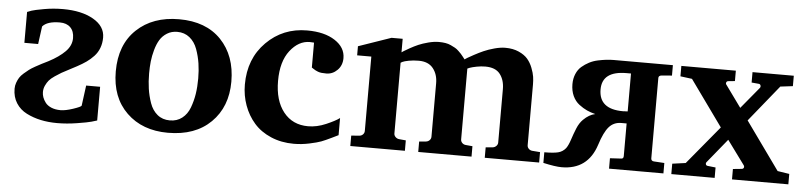

<svg xmlns="http://www.w3.org/2000/svg" viewBox="-37 -675 3612 862"><g transform="rotate(5 1769.0 -244.0)"><path d="M58.1 -334V-473.1Q64.9 -476.1 77.6 -480.5Q90.3 -484.9 132.1 -492.4Q173.8 -500 217.8 -500Q302.2 -500 355.2 -469.5Q408.2 -439 408.2 -388.2Q408.2 -362.8 400.1 -341.3Q392.1 -319.8 376.5 -303.2Q360.8 -286.6 343.8 -274.7Q326.7 -262.7 303.2 -250Q293.5 -244.6 269.8 -232.4Q246.1 -220.2 235.4 -214.1Q224.6 -208 207 -196Q189.5 -184.1 181.4 -174.3Q173.3 -164.6 166.7 -150.6Q160.2 -136.7 160.2 -121.1Q160.2 -109.9 164.3 -97.9Q168.5 -85.9 177.5 -74Q186.5 -62 204.3 -54.4Q222.2 -46.9 246.1 -46.9Q268.1 -46.9 302.2 -58.3Q336.4 -69.8 338.9 -75.2Q348.1 -140.1 351.1 -167H414.1V-15.1Q405.3 -12.2 389.2 -7.6Q373 -2.9 326.2 4.6Q279.3 12.2 235.8 12.2Q196.3 12.2 161.9 4.9Q127.4 -2.4 97.4 -17.6Q67.4 -32.7 49.8 -60.3Q32.2 -87.9 32.2 -125Q32.2 -139.2 36.9 -152.1Q41.5 -165 47.9 -175.3Q54.2 -185.5 66.9 -196.5Q79.6 -207.5 88.9 -214.6Q98.1 -221.7 116 -231.7Q133.8 -241.7 143.6 -246.6Q153.3 -251.5 172.9 -261.2Q219.7 -285.6 246.8 -313Q273.9 -340.3 273.9 -374Q273.9 -404.8 256.8 -421.9Q239.7 -439 209 -439Q152.3 -439 130.9 -414.1L120.1 -334Z M999 -241.2Q999 -127.4 928.2 -57.6Q857.4 12.2 734.9 12.2Q619.6 12.2 548.8 -56.4Q478 -125 478 -242.2Q478 -362.8 550.5 -431.4Q623 -500 741.7 -500Q862.8 -500 930.9 -429Q999 -357.9 999 -241.2ZM849.6 -242.2Q849.6 -277.8 844.7 -310.1Q839.8 -342.3 828.4 -373.8Q816.9 -405.3 793.7 -424.1Q770.5 -442.9 737.8 -442.9Q711.9 -442.9 691.9 -430.4Q671.9 -418 660.2 -398.7Q648.4 -379.4 640.9 -352.3Q633.3 -325.2 630.6 -299.8Q627.9 -274.4 627.9 -246.1Q627.9 -209.5 632.6 -177.5Q637.2 -145.5 648.4 -113.5Q659.7 -81.5 682.6 -62.7Q705.6 -43.9 738.8 -43.9Q771 -43.9 793.9 -61.8Q816.9 -79.6 828.4 -110.4Q839.8 -141.1 844.7 -173.1Q849.6 -205.1 849.6 -242.2Z M1499.5 -43.9Q1498.5 -43.5 1470 -29.5Q1441.4 -15.6 1424.6 -9.3Q1407.7 -2.9 1372.6 4.6Q1337.4 12.2 1302.2 12.2Q1245.6 12.2 1199 -7.8Q1152.3 -27.8 1122.6 -61.8Q1092.8 -95.7 1076.7 -140.1Q1060.5 -184.6 1060.5 -233.9Q1060.5 -350.6 1135 -425.3Q1209.5 -500 1318.4 -500Q1396.5 -500 1443.8 -469.2Q1491.2 -438.5 1491.2 -390.1Q1491.2 -357.4 1470 -336.2Q1448.7 -314.9 1420.4 -314.9Q1408.2 -314.9 1398.9 -315.9Q1389.6 -316.9 1382.3 -319.8Q1375 -322.8 1371.6 -324.5Q1368.2 -326.2 1361.6 -330.6Q1355 -335 1353.5 -335.9V-448.2Q1349.6 -448.2 1343.8 -448.7Q1337.9 -449.2 1334.5 -449.2Q1284.2 -449.2 1245.8 -399.9Q1207.5 -350.6 1207.5 -263.2Q1207.5 -174.8 1248.3 -123.3Q1289.1 -71.8 1359.4 -71.8Q1398.9 -71.8 1439.7 -89.4Q1480.5 -106.9 1499.5 -121.1Z M2407.2 0H2162.1V-46.9L2193.4 -49.8Q2202.6 -50.8 2209.5 -57.6Q2216.3 -64.5 2216.3 -73.2V-314Q2216.3 -355 2195.8 -381.6Q2175.3 -408.2 2129.4 -408.2Q2110.4 -408.2 2090.3 -404.3Q2070.3 -400.4 2059.6 -396.5L2049.3 -392.1V-73.2Q2049.3 -64 2055.7 -57.4Q2062 -50.8 2071.3 -49.8L2102.5 -46.9V0H1862.3V-46.9L1893.1 -49.8Q1902.3 -50.8 1908.9 -57.4Q1915.5 -64 1915.5 -73.2V-314Q1915.5 -354.5 1894 -381.3Q1872.6 -408.2 1829.1 -408.2Q1804.7 -408.2 1784.4 -404.3Q1764.2 -400.4 1756.3 -396.5L1748.5 -392.1V-73.2Q1748.5 -64.5 1755.4 -57.6Q1762.2 -50.8 1771.5 -49.8L1802.2 -46.9V0H1556.2V-46.9L1593.3 -49.8Q1602.5 -50.8 1608.9 -57.4Q1615.2 -64 1615.2 -73.2V-408.2H1551.3V-449.2L1698.2 -500H1748.5V-439Q1752 -441.4 1758.3 -445.6Q1764.6 -449.7 1783.4 -460.2Q1802.2 -470.7 1820.8 -478.8Q1839.4 -486.8 1864.7 -493.4Q1890.1 -500 1912.1 -500Q1927.7 -500 1941.4 -497.8Q1955.1 -495.6 1966.3 -490.2Q1977.5 -484.9 1985.6 -480.5Q1993.7 -476.1 2002.2 -467.8Q2010.7 -459.5 2014.4 -455.6Q2018.1 -451.7 2025.1 -442.6Q2032.2 -433.6 2033.2 -432.1Q2037.1 -435.1 2044.4 -439.5Q2051.8 -443.8 2073.2 -455.6Q2094.7 -467.3 2115.2 -476.3Q2135.7 -485.4 2162.6 -492.7Q2189.5 -500 2211.4 -500Q2246.1 -500 2272.2 -488.3Q2298.3 -476.6 2312.5 -460Q2326.7 -443.4 2335.4 -420.9Q2344.2 -398.4 2346.7 -381.3Q2349.1 -364.3 2349.1 -347.2V-73.2Q2349.1 -64 2355.5 -57.4Q2361.8 -50.8 2371.1 -49.8L2407.2 -46.9Z M2426.3 0V-47.9Q2466.8 -47.9 2487.8 -53Q2508.8 -58.1 2522.5 -75.2Q2532.2 -88.4 2540.8 -114.7Q2549.3 -141.1 2559.8 -166.7Q2570.3 -192.4 2586.4 -208Q2611.3 -232.9 2639.2 -238.8Q2618.7 -243.7 2601.1 -251.7Q2583.5 -259.8 2565.2 -273.7Q2546.9 -287.6 2536.1 -310.8Q2525.4 -334 2525.4 -363.8Q2525.4 -389.2 2534.2 -409.9Q2543 -430.7 2558.1 -443.6Q2573.2 -456.5 2591.1 -465.8Q2608.9 -475.1 2629.6 -479.5Q2650.4 -483.9 2667.2 -485.8Q2684.1 -487.8 2700.2 -487.8H2967.3V-440.9L2920.4 -437Q2907.2 -435.5 2907.2 -424.8V-62Q2907.2 -57.1 2910.6 -53.5Q2914.1 -49.8 2920.4 -49.8Q2953.1 -47.9 2967.3 -46.9V0H2722.2V-46.9L2772.5 -49.8Q2783.2 -49.8 2783.2 -62V-209H2759.3Q2725.6 -209 2704.1 -184.8Q2682.6 -160.6 2664.1 -102.1Q2627 12.2 2509.3 12.2Q2481 12.2 2426.3 0ZM2653.3 -351.1Q2653.3 -262.2 2762.2 -262.2Q2763.2 -262.2 2770.5 -262.7Q2777.8 -263.2 2783.2 -263.2V-434.1H2763.2Q2653.3 -434.1 2653.3 -351.1Z M3530.3 0H3276.4V-46.9L3314.9 -50.8Q3322.3 -51.3 3324.7 -56.6Q3327.1 -62 3323.2 -67.9L3244.1 -175.8L3156.2 -67.9Q3151.9 -63 3153.8 -57.1Q3155.8 -51.3 3163.1 -50.8L3198.2 -46.9V0H3002.9V-46.9L3063 -55.2L3206.1 -228L3058.1 -434.1L3005.4 -440.9V-487.8H3251V-440.9L3222.2 -438Q3214.4 -437.5 3212.4 -431.2Q3210.4 -424.8 3215.3 -419.9L3285.2 -323.2L3365.2 -419.9Q3369.1 -424.8 3367.2 -431.2Q3365.2 -437.5 3358.4 -438L3326.2 -440.9V-487.8H3512.2V-440.9L3456.1 -434.1L3323.2 -270L3477.1 -55.2L3530.3 -46.9Z"/></g></svg>

Font: Veleka
Style: Bold
Weight: 700
Designer: Stefan Peev, Context Ltd, 2016; SIL International, 1997-2014.
Foundry: Stefan Peev, Context Ltd, 2016
Version: Version 1.000